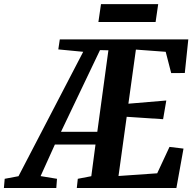

<svg xmlns="http://www.w3.org/2000/svg" viewBox="-114 -940 975 960"><path d="M-94.5 0 -90.5 -46 -21.5 -59 302 -681 177.5 -693 185 -743H827.5L810 -575L742 -574.5L714.5 -681L565.5 -692L528 -421.5L717.5 -437.5L701.5 -344L519.5 -356L478.5 -60L672 -73.5L733.5 -205.5L803.5 -197L768 0H270L275 -46L342.5 -59L363.5 -217.5H160.5L89 -59.5L171 -46L167.5 0ZM191 -281H372.5L428 -688.5L386 -689.5ZM391 -919.5H677L664 -830H378Z"/></svg>

Font: Merriweather 24pt SemiCondensed
Style: Bold Italic
Weight: 700
Width: 4
Italic angle: -7.8°
Designer: Eben Sorkin
Foundry: Eben Sorkin
Version: Version 2.101